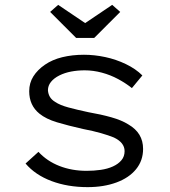

<svg xmlns="http://www.w3.org/2000/svg" viewBox="-20 -759 697 789"><path d="M340 10Q258 10 191.5 -15Q125 -40 85 -87L138 -135Q173 -97 224 -77Q275 -57 336 -57Q366 -57 394 -61Q422 -65 444 -75Q466 -85 479 -100.5Q492 -116 492 -138Q492 -173 448 -194Q426 -203 394.5 -212Q363 -221 321 -229Q259 -243 214 -256.5Q169 -270 142 -292Q121 -309 110.5 -332Q100 -355 100 -384Q100 -418 117 -445Q134 -472 164.5 -493Q195 -514 236 -524Q277 -534 325 -534Q368 -534 412.5 -524.5Q457 -515 497.5 -495.5Q538 -476 565 -449L522 -397Q497 -417 465.5 -434Q434 -451 398.5 -460.5Q363 -470 328 -470Q299 -470 272.5 -465Q246 -460 224 -449Q202 -438 189.5 -422.5Q177 -407 177 -388Q178 -373 185 -361Q192 -349 207 -340Q226 -327 261 -317.5Q296 -308 343 -298Q395 -289 437.5 -277Q480 -265 507 -248Q538 -230 553 -205Q568 -180 568 -147Q568 -99 539 -63.5Q510 -28 458 -9Q406 10 340 10ZM293 -603 186 -710 219 -739 345 -654H315L441 -739L474 -710L367 -603Z"/></svg>

Font: Lexend Giga Light
Style: Regular
Weight: 300
Version: Version 1.007